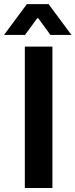

<svg xmlns="http://www.w3.org/2000/svg" viewBox="-39 -935 375 955"><path d="M84.5 -703.1V0H221.7V-703.1ZM-19 -761.2H85.4L146 -844.2H151.4L211.9 -761.2H316.4L202.6 -914.6H94.7Z"/></svg>

Font: Faust Sans Bold
Style: Regular
Weight: 700
Designer: Andreas Faust
Version: Version 1.003;Glyphs 3.1.2 (3151)